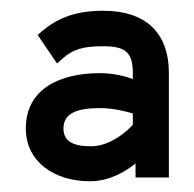

<svg xmlns="http://www.w3.org/2000/svg" viewBox="-20 -799 361 357"><path d="M28 -560C28 -499 80 -462 147 -462C184 -462 213 -480 232 -495V-469H294V-663C294 -740 249 -779 172 -779C118 -779 85 -764 57 -740L50 -734L86 -681L95 -689C116 -708 135 -713 172 -713C213 -713 227 -702 227 -663V-652C214 -657 191 -663 166 -663C93 -663 28 -635 28 -560ZM98 -560C98 -589 124 -598 166 -598C190 -598 214 -592 227 -588V-567C219 -558 187 -527 149 -527C115 -527 98 -537 98 -560Z"/></svg>

Font: Charger Pro
Style: ExBdExt
Weight: 400
Designer: Jasper
Foundry: Cannot Into Space Fonts
Version: Version 1.09